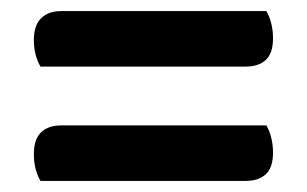

<svg xmlns="http://www.w3.org/2000/svg" viewBox="-20 -468 553 346"><path d="M53 -348Q48 -356 44.5 -368.5Q41 -381 41 -396Q41 -422 54 -435Q67 -448 90 -448H460Q465 -440 468.5 -427Q472 -414 472 -399Q472 -372 459 -360Q446 -348 423 -348ZM53 -142Q48 -150 44.5 -162.5Q41 -175 41 -190Q41 -217 54 -229.5Q67 -242 90 -242H460Q465 -234 468.5 -221Q472 -208 472 -193Q472 -166 459 -154Q446 -142 423 -142Z"/></svg>

Font: Baloo Thambi 2 SemiBold
Style: Regular
Weight: 600
Designer: Aadarsh Rajan and Ek Type
Foundry: Ek Type
Version: Version 1.640;hotconv 1.0.111;makeotfexe 2.5.65597; ttfautoh